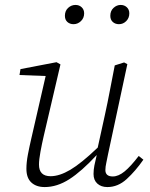

<svg xmlns="http://www.w3.org/2000/svg" viewBox="-20 -746 608 778"><path d="M161 12Q127 12 107 -6.5Q87 -25 87 -62Q87 -88 93 -119.5Q99 -151 106 -181L165 -438L59 -442L63 -466L209 -494L225 -485L157 -194Q150 -164 144 -131.5Q138 -99 138 -79Q138 -32 185 -32Q221 -32 265 -58Q309 -84 376 -148L405 -280Q416 -330 425.5 -380.5Q435 -431 445 -481L483 -493L496 -486L418 -122Q415 -105 411 -87.5Q407 -70 407 -57Q407 -31 437 -31Q460 -31 485 -51.5Q510 -72 542 -114L561 -99Q529 -53 493.5 -20.5Q458 12 415 12Q390 12 374.5 -2Q359 -16 359 -41Q359 -58 362.5 -75.5Q366 -93 372 -118Q310 -51 260.5 -19.5Q211 12 161 12ZM278 -648Q263 -648 253 -657Q243 -666 243 -682Q243 -702 256 -714Q269 -726 286 -726Q301 -726 311 -716.5Q321 -707 321 -692Q321 -673 308 -660.5Q295 -648 278 -648ZM462 -648Q447 -648 437 -657Q427 -666 427 -682Q427 -702 440 -714Q453 -726 469 -726Q484 -726 494 -716.5Q504 -707 504 -692Q504 -673 491.5 -660.5Q479 -648 462 -648Z"/></svg>

Font: Source Serif 4 SmText Light
Style: Italic
Weight: 300
Italic angle: -12°
Designer: Frank Grießhammer
Foundry: Adobe
Version: Version 4.005;hotconv 1.1.0;makeotfexe 2.6.0